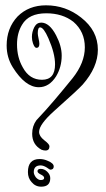

<svg xmlns="http://www.w3.org/2000/svg" viewBox="-20 -617 399 722"><path d="M151 -51Q144 -51 136 -54Q101 -73 101 -114Q101 -143 117 -165Q152 -202 185.5 -241.5Q219 -281 253 -323Q299 -381 299 -439Q299 -498 256 -535Q215 -567 154 -567Q88 -567 63 -524Q44 -493 44 -450Q44 -401 66 -363Q91 -317 138 -317Q187 -317 187 -375Q187 -416 162 -473Q144 -514 131 -514Q122 -514 122 -492Q122 -486 125 -472Q128 -459 128 -452Q128 -437 117 -437Q110 -437 104 -454Q100 -466 100 -478Q100 -497 109 -515Q118 -532 135 -532Q166 -532 191 -484Q212 -444 212 -408Q212 -365 191 -330Q165 -289 126 -289Q75 -289 28 -364Q5 -401 5 -446Q5 -511 46 -555Q88 -597 153 -597Q227 -597 285 -551Q348 -502 348 -430Q348 -364 291 -299Q283 -290 256.5 -265.5Q230 -241 184 -200Q127 -149 127 -121Q127 -105 146 -90Q166 -75 166 -67Q166 -51 151 -51ZM135 85Q113 85 99 68Q85 53 85 30Q85 -19 129 -19Q145 -19 160 -12Q182 -3 182 9Q182 21 169 21Q167 21 156 13Q143 5 133 5Q107 5 107 30Q107 39 115 50Q124 60 133 60Q146 60 146 52Q146 45 133 39Q121 33 121 27Q121 18 133 18Q147 18 158 29Q169 40 169 53Q169 85 135 85Z"/></svg>

Font: Ole
Style: Regular
Weight: 400
Designer: Robert E. Leuschke
Foundry: Robert E. Leuschke
Version: Version 1.010; ttfautohint (v1.8.3)